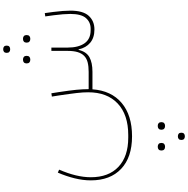

<svg xmlns="http://www.w3.org/2000/svg" viewBox="-8 -572 1141 1164"><g transform="rotate(-90 562.0 9.5)"><path d="M965 12Q915 12 884.5 -13.5Q854 -39 844 -84H841Q830 -37 797 -18.5Q764 0 708 0H602Q594 114 519.5 177Q445 240 317 240Q190 240 120 174Q50 108 50 -10Q50 -57 62.5 -108Q75 -159 97 -210L115 -202Q69 -96 69 -10Q69 98 132 157.5Q195 217 309 217H325Q448 217 516 153Q584 89 584 -26Q584 -42 583 -58.5Q582 -75 579.5 -96Q577 -117 573.5 -142.5Q570 -168 565 -202L558 -246L578 -249L585 -205Q590 -172 593.5 -146Q597 -120 599 -99Q601 -78 602 -60Q603 -42 603 -26V-23H708Q741 -23 765 -29Q789 -35 804.5 -50Q820 -65 827.5 -89.5Q835 -114 835 -151V-249H855V-151Q855 -85 881 -48Q907 -11 960 -11H970Q1009 -11 1034 -39.5Q1059 -68 1059 -134Q1059 -152 1057 -179Q1055 -206 1051 -235L1044 -286L1064 -289L1071 -238Q1075 -208 1077 -180.5Q1079 -153 1079 -134Q1079 -57 1047.5 -22.5Q1016 12 965 12ZM378 440Q369 440 363 434.5Q357 429 357 418Q357 407 363 401.5Q369 396 378 396H382Q391 396 397 401.5Q403 407 403 418Q403 429 397 434.5Q391 440 382 440ZM315 560Q307 560 301 555Q295 550 295 539Q295 528 301 523Q307 518 315 518H319Q327 518 333 523Q339 528 339 539Q339 550 333 555Q327 560 319 560ZM252 440Q243 440 237 434.5Q231 429 231 418Q231 407 237 401.5Q243 396 252 396H256Q265 396 271 401.5Q277 407 277 418Q277 429 271 434.5Q265 440 256 440ZM906 -377Q897 -377 891 -382.5Q885 -388 885 -399Q885 -410 891 -415.5Q897 -421 906 -421H910Q919 -421 925 -415.5Q931 -410 931 -399Q931 -388 925 -382.5Q919 -377 910 -377ZM780 -377Q771 -377 765 -382.5Q759 -388 759 -399Q759 -410 765 -415.5Q771 -421 780 -421H784Q793 -421 799 -415.5Q805 -410 805 -399Q805 -388 799 -382.5Q793 -377 784 -377ZM843 -499Q835 -499 829 -504Q823 -509 823 -520Q823 -531 829 -536Q835 -541 843 -541H847Q855 -541 861 -536Q867 -531 867 -520Q867 -509 861 -504Q855 -499 847 -499Z"/></g></svg>

Font: IBM Plex Sans Arabic Thin
Style: Regular
Weight: 100
Designer: Mike Abbink, Paul van der Laan, Pieter van Rosmalen, Wael Morcos, Khajak Apelian
Foundry: Bold Monday
Version: Version 1.101